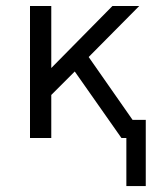

<svg xmlns="http://www.w3.org/2000/svg" viewBox="-20 -465 529 647"><path d="M81.1 0V-444.8H152.8V-235.8L358.9 -444.8H449.2L278.8 -272.9L426.8 -61H471.2V162.1H405.8V0H389.2L231.9 -224.1L152.8 -145V0Z"/></svg>

Font: CMU Sans Serif
Style: Medium
Weight: 500
Version: Version 0.7.0